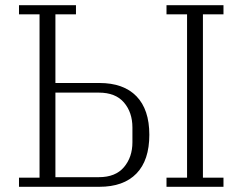

<svg xmlns="http://www.w3.org/2000/svg" viewBox="-20 -718 932 738"><path d="M53 -35H132V-663H53V-698H272V-663H193V-399H362Q455 -399 504.5 -348Q554 -297 554 -200Q554 -102 504.5 -51Q455 0 362 0H53ZM620 -35H699V-663H620V-698H839V-663H760V-35H839V0H620ZM360 -37Q424 -37 456.5 -75.5Q489 -114 489 -171V-228Q489 -286 456.5 -324Q424 -362 360 -362H193V-37Z"/></svg>

Font: IBM Plex Serif Light
Style: Regular
Weight: 300
Designer: Mike Abbink, Paul van der Laan, Pieter van Rosmalen
Foundry: Bold Monday
Version: Version 3.001